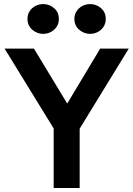

<svg xmlns="http://www.w3.org/2000/svg" viewBox="-20 -944 669 964"><path d="M249.5 0V-299L3 -700H150.5L317.5 -424L483 -700H626.5L380 -298V0ZM197 -774Q166 -774 142 -794.8Q118 -815.5 118 -849Q118 -871.5 129 -888.2Q140 -905 158.2 -914.2Q176.5 -923.5 197 -923.5Q228 -923.5 251.8 -903Q275.5 -882.5 275.5 -849Q275.5 -826.5 264.5 -809.8Q253.5 -793 235.5 -783.5Q217.5 -774 197 -774ZM432.5 -774Q401.5 -774 377.5 -794.8Q353.5 -815.5 353.5 -849Q353.5 -871 364.5 -887.8Q375.5 -904.5 393.5 -914Q411.5 -923.5 432.5 -923.5Q463.5 -923.5 487.2 -903Q511 -882.5 511 -849Q511 -826.5 500 -809.8Q489 -793 471 -783.5Q453 -774 432.5 -774Z"/></svg>

Font: Geologica Cursive Medium
Style: Regular
Weight: 500
Designer: Sindre Bremnes, Frode Helland
Foundry: Monokrom Skriftforlag AS
Version: Version 1.010;gftools[0.9.28]